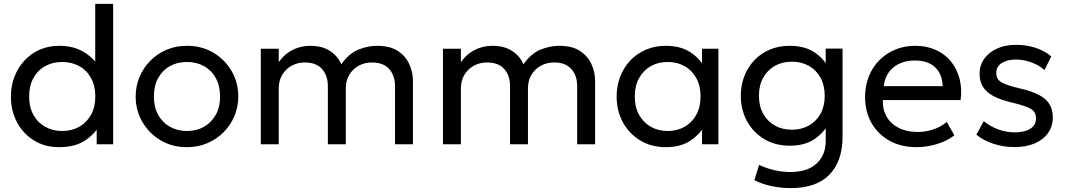

<svg xmlns="http://www.w3.org/2000/svg" viewBox="-20 -740 5472 985"><path d="M282.5 15Q210 15 154.2 -19.5Q98.5 -54 67.2 -112.8Q36 -171.5 36 -245Q36 -299 54 -346Q72 -393 104.8 -428.8Q137.5 -464.5 183 -484.8Q228.5 -505 283.5 -505Q354 -505 404.2 -476.5Q454.5 -448 487 -400L468.5 -379.5V-720H560.5V0H476V-115L489.5 -94Q461 -47 411.2 -16Q361.5 15 282.5 15ZM299 -68Q348.5 -68 386.8 -89.8Q425 -111.5 447 -151.2Q469 -191 469 -245Q469 -299.5 447.2 -339.2Q425.5 -379 387 -400.5Q348.5 -422 299 -422Q249.5 -422 211.2 -400.5Q173 -379 151.2 -339.2Q129.5 -299.5 129.5 -245Q129.5 -191 151.2 -151.2Q173 -111.5 211.5 -89.8Q250 -68 299 -68Z M939 15Q863 15 803.5 -20.5Q744 -56 710 -115Q676 -174 676 -245Q676 -297.5 695.5 -344.5Q715 -391.5 750.5 -427.8Q786 -464 834 -484.5Q882 -505 939 -505Q1015.5 -505 1075 -469.5Q1134.5 -434 1168.5 -375Q1202.5 -316 1202.5 -245Q1202.5 -192.5 1183 -145.5Q1163.5 -98.5 1128 -62.5Q1092.5 -26.5 1044.5 -5.8Q996.5 15 939 15ZM939 -68Q988.5 -68 1026.8 -89.8Q1065 -111.5 1087 -151.2Q1109 -191 1109 -245Q1109 -299.5 1087.2 -339.2Q1065.5 -379 1027 -400.5Q988.5 -422 939 -422Q889.5 -422 851.2 -400.5Q813 -379 791.2 -339.2Q769.5 -299.5 769.5 -245Q769.5 -191 791.2 -151.2Q813 -111.5 851.5 -89.8Q890 -68 939 -68Z M1318 0V-490H1410V-420.5Q1430.5 -450.5 1456.8 -469Q1483 -487.5 1512.2 -496.2Q1541.5 -505 1571.5 -505Q1633.5 -505 1673.8 -478Q1714 -451 1731 -410Q1770 -466 1818.5 -485.5Q1867 -505 1914 -505Q1981 -505 2021.5 -478.2Q2062 -451.5 2080.2 -410Q2098.5 -368.5 2098.5 -325V0H2006.5V-298Q2006.5 -352.5 1976.5 -386Q1946.5 -419.5 1888.5 -419.5Q1850.5 -419.5 1820 -402.8Q1789.5 -386 1771.8 -356Q1754 -326 1754 -287V0H1662V-298Q1662 -352.5 1632.2 -386Q1602.5 -419.5 1544 -419.5Q1506.5 -419.5 1476 -402.8Q1445.5 -386 1427.8 -356Q1410 -326 1410 -287V0Z M2252.5 0V-490H2344.5V-420.5Q2365 -450.5 2391.2 -469Q2417.5 -487.5 2446.8 -496.2Q2476 -505 2506 -505Q2568 -505 2608.2 -478Q2648.5 -451 2665.5 -410Q2704.5 -466 2753 -485.5Q2801.5 -505 2848.5 -505Q2915.5 -505 2956 -478.2Q2996.5 -451.5 3014.8 -410Q3033 -368.5 3033 -325V0H2941V-298Q2941 -352.5 2911 -386Q2881 -419.5 2823 -419.5Q2785 -419.5 2754.5 -402.8Q2724 -386 2706.2 -356Q2688.5 -326 2688.5 -287V0H2596.5V-298Q2596.5 -352.5 2566.8 -386Q2537 -419.5 2478.5 -419.5Q2441 -419.5 2410.5 -402.8Q2380 -386 2362.2 -356Q2344.5 -326 2344.5 -287V0Z M3395.5 15Q3321.5 15 3264.5 -19.5Q3207.5 -54 3175.5 -112.8Q3143.5 -171.5 3143.5 -245Q3143.5 -300 3162 -347.5Q3180.5 -395 3214 -430.2Q3247.5 -465.5 3293.8 -485.2Q3340 -505 3395.5 -505Q3469.5 -505 3518.5 -474Q3567.5 -443 3595 -395L3581.5 -375V-490H3665.5V0H3581.5V-115L3595 -95.5Q3567.5 -47.5 3518.5 -16.2Q3469.5 15 3395.5 15ZM3405.5 -68Q3454.5 -68 3492.5 -89.8Q3530.5 -111.5 3552.2 -151.2Q3574 -191 3574 -245Q3574 -299.5 3552.2 -339.2Q3530.5 -379 3492.5 -400.5Q3454.5 -422 3405.5 -422Q3356.5 -422 3318.5 -400.5Q3280.5 -379 3258.5 -339.2Q3236.5 -299.5 3236.5 -245Q3236.5 -191 3258.5 -151.2Q3280.5 -111.5 3318.5 -89.8Q3356.5 -68 3405.5 -68Z M4037 225Q3989.5 225 3941.5 215.5Q3893.5 206 3850 184.5L3874.5 106Q3914 124.5 3954.5 133.5Q3995 142.5 4034 142.5Q4122.5 142.5 4169.2 99Q4216 55.5 4216 -15.5V-122L4229 -102.5Q4202 -54 4153.5 -23.2Q4105 7.5 4031.5 7.5Q3956.5 7.5 3900 -26.8Q3843.5 -61 3812 -119Q3780.5 -177 3780.5 -249Q3780.5 -302.5 3798.5 -349Q3816.5 -395.5 3849.8 -430.8Q3883 -466 3929 -485.5Q3975 -505 4031.5 -505Q4105 -505 4153.5 -474.5Q4202 -444 4229 -395.5L4216 -375.5V-490.5H4302.5V-38.5Q4302.5 85.5 4235.8 155.2Q4169 225 4037 225ZM4042.5 -74.5Q4091.5 -74.5 4129.8 -96Q4168 -117.5 4189.5 -156.5Q4211 -195.5 4211 -249Q4211 -302 4189.5 -341.2Q4168 -380.5 4129.8 -402Q4091.5 -423.5 4042.5 -423.5Q3993 -423.5 3955 -402Q3917 -380.5 3895.2 -341.2Q3873.5 -302 3873.5 -249Q3873.5 -195.5 3895.2 -156.5Q3917 -117.5 3955 -96Q3993 -74.5 4042.5 -74.5Z M4682 15Q4604 15 4544.5 -17.5Q4485 -50 4451.5 -108.2Q4418 -166.5 4418 -244Q4418 -300 4437.2 -348Q4456.5 -396 4491.2 -431Q4526 -466 4572.8 -485.5Q4619.5 -505 4674.5 -505Q4734 -505 4780.8 -484Q4827.5 -463 4858.2 -425.2Q4889 -387.5 4902.5 -336.8Q4916 -286 4908 -226.5H4509Q4507.5 -177.5 4529 -140.8Q4550.5 -104 4591.2 -83.5Q4632 -63 4688 -63Q4729 -63 4768 -76Q4807 -89 4837 -114.5L4876 -46Q4852 -26.5 4819.2 -12.8Q4786.5 1 4751 8Q4715.5 15 4682 15ZM4514 -298H4816Q4814 -360 4777.5 -394.8Q4741 -429.5 4673 -429.5Q4607 -429.5 4564 -394.8Q4521 -360 4514 -298Z M5185 14.5Q5127 14.5 5075.2 -2.8Q5023.5 -20 4989 -49L5027 -118.5Q5059.5 -91.5 5101.2 -76.2Q5143 -61 5185 -61Q5237 -61 5266 -79.8Q5295 -98.5 5295 -133Q5295 -165 5270 -180.5Q5245 -196 5177 -212.5Q5087 -233 5046.2 -267.5Q5005.5 -302 5005.5 -362.5Q5005.5 -405.5 5029.5 -438.8Q5053.5 -472 5095.2 -491Q5137 -510 5191.5 -510Q5245.5 -510 5292.2 -494.8Q5339 -479.5 5373.5 -450.5L5338 -380.5Q5320.5 -397 5296.8 -409Q5273 -421 5246 -427.8Q5219 -434.5 5192 -434.5Q5147.5 -434.5 5119.2 -416.5Q5091 -398.5 5091 -366.5Q5091 -333 5118.2 -317.5Q5145.5 -302 5209 -287Q5301 -266.5 5341 -232.2Q5381 -198 5381 -138Q5381 -91.5 5356.5 -57.2Q5332 -23 5288 -4.2Q5244 14.5 5185 14.5Z"/></svg>

Font: Geologica Cursive Light
Style: Regular
Weight: 300
Designer: Sindre Bremnes, Frode Helland
Foundry: Monokrom Skriftforlag AS
Version: Version 1.010;gftools[0.9.28]